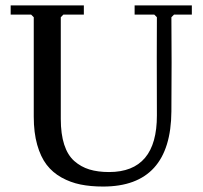

<svg xmlns="http://www.w3.org/2000/svg" viewBox="-20 -681 750 711"><path d="M361.8 9.8Q315.4 9.8 278.1 2.2Q240.7 -5.4 207.8 -23.7Q174.8 -42 152.6 -71Q130.4 -100.1 117.7 -145Q105 -189.9 105 -249V-617.2L95.2 -627H19.5V-661.1H290.5V-627H214.8L205.1 -617.2V-240.7Q205.1 -184.6 217.8 -145.5Q230.5 -106.4 255.1 -84.7Q279.8 -63 311 -53.5Q342.3 -43.9 383.8 -43.9Q561.5 -43.9 561 -253.9Q560.1 -502.9 561 -617.2L551.3 -627H478.5V-661.1H690.4V-627H624.5L614.7 -617.2Q616.2 -458 614.7 -268.6Q612.8 9.8 361.8 9.8Z"/></svg>

Font: Happy Times at the IKOB
Style: Regular
Weight: 400
Designer: Lucas Le Bihan
Foundry: Lucas Le Bihan
Version: Version 1.000;PS 1.0;hotconv 1.0.88;makeotf.lib2.5.647800